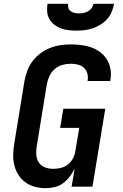

<svg xmlns="http://www.w3.org/2000/svg" viewBox="-20 -975 640 1003"><path d="M219 8Q189 8 161.5 0.5Q134 -7 112 -23Q90 -39 75.5 -62.5Q61 -86 54.5 -113Q48 -140 49 -169.5Q50 -199 55 -228L108 -553Q113 -580 123 -606.5Q133 -633 150.5 -656Q168 -679 191.5 -696.5Q215 -714 241.5 -724.5Q268 -735 295.5 -739Q323 -743 350 -743Q378 -743 405.5 -739.5Q433 -736 458 -727Q483 -718 504 -702Q525 -686 538.5 -664Q552 -642 557 -614.5Q562 -587 557 -559Q557 -557 556.5 -555.5Q556 -554 556 -552H437Q437 -553 437.5 -554Q438 -555 438 -555Q441 -574 436 -592Q431 -610 418 -621.5Q405 -633 387 -637.5Q369 -642 350 -642Q328 -642 306 -636Q284 -630 266.5 -615Q249 -600 239 -579Q229 -558 225 -536L172 -212Q168 -189 169.5 -166.5Q171 -144 182.5 -126.5Q194 -109 214.5 -101Q235 -93 257 -93Q277 -93 296.5 -97.5Q316 -102 332.5 -114Q349 -126 359.5 -144.5Q370 -163 373 -182L394 -307H294L311 -407H530L463 0H354L370 -94Q359 -72 344 -52Q329 -32 309 -17.5Q289 -3 265 2.5Q241 8 219 8ZM379 -815Q358 -815 337 -817.5Q316 -820 297.5 -827Q279 -834 263.5 -846Q248 -858 238 -875.5Q228 -893 226.5 -913.5Q225 -934 228 -955H336Q334 -943 337.5 -932.5Q341 -922 350 -916Q359 -910 370.5 -907.5Q382 -905 394 -905Q406 -905 417.5 -907.5Q429 -910 440 -916Q451 -922 458.5 -932.5Q466 -943 468 -955H576Q572 -934 563.5 -913Q555 -892 539.5 -875Q524 -858 504.5 -846Q485 -834 464 -827Q443 -820 421.5 -817.5Q400 -815 379 -815Z"/></svg>

Font: Iosevka Curly Extended Oblique
Style: Bold
Weight: 700
Width: 7
Italic angle: -9°
Monospace: yes
Designer: Belleve Invis
Foundry: Belleve Invis
Version: Version 11.1.0; ttfautohint (v1.8.3)